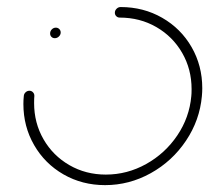

<svg xmlns="http://www.w3.org/2000/svg" viewBox="-20 -539 611 559"><path d="M125.9 -441.5Q125.9 -448.5 130.9 -453.5Q135.9 -458.5 142.6 -458.5Q148.5 -458.5 152.6 -454.4Q156.7 -450.4 156.7 -444.4Q156.7 -437.8 151.5 -432.8Q146.3 -427.8 139.6 -427.8Q133.7 -427.8 129.8 -431.7Q125.9 -435.6 125.9 -441.5ZM314.4 -501.9Q314.4 -508.5 319.4 -513.5Q324.4 -518.5 331.1 -518.5Q397.8 -518.5 452.2 -487.2Q506.7 -455.9 537.8 -401.9Q568.9 -347.8 568.9 -282.2Q568.9 -271.1 567.8 -259.3Q561.5 -188.9 521.5 -129.3Q481.5 -69.6 418.9 -34.8Q356.3 0 285.9 0Q219.3 0 164.8 -31.3Q110.4 -62.6 79.3 -116.7Q48.1 -170.7 48.1 -236.3Q48.1 -247.8 49.3 -259.3Q49.6 -265.6 54.4 -270.2Q59.3 -274.8 65.6 -274.8Q71.9 -274.8 76.1 -270.2Q80.4 -265.6 80 -259.3Q79.3 -252.2 79.3 -238.9Q79.3 -181.1 106.7 -133.5Q134.1 -85.9 181.9 -58.3Q229.6 -30.7 288.1 -30.7Q350.4 -30.7 405.6 -61.5Q460.7 -92.2 496.1 -144.6Q531.5 -197 537 -259.3Q537.8 -265.9 537.8 -279.6Q537.8 -337.4 510.4 -385Q483 -432.6 435.2 -460.2Q387.4 -487.8 328.5 -487.8Q322.6 -487.8 318.5 -491.9Q314.4 -495.9 314.4 -501.9Z"/></svg>

Font: 26F Galaxy Sans Ultra Light
Style: Italic
Weight: 200
Italic angle: -5°
Designer: C₂₉H₂₅N₃O₅
Version: Version 1.200